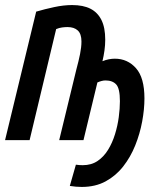

<svg xmlns="http://www.w3.org/2000/svg" viewBox="-54 -554 634 759"><path d="M269 185Q258 185 246 184Q234 183 222 181L246 97Q253 98 259.5 98.5Q266 99 273 99Q307 99 331.5 82.5Q356 66 373 38.5Q390 11 400.5 -23Q411 -57 415.5 -91Q420 -125 420 -154Q420 -204 405.5 -220Q391 -236 363 -236Q356 -236 348 -234Q340 -232 331 -228L276 0H180L248 -280Q257 -313 262.5 -340.5Q268 -368 268 -390Q268 -420 253.5 -433.5Q239 -447 213 -447Q203 -447 191.5 -445.5Q180 -444 168 -439L63 0H-34L89 -508Q123 -518 160.5 -526Q198 -534 231 -534Q275 -534 303.5 -519.5Q332 -505 347 -475Q362 -445 362 -397Q362 -376 359 -354.5Q356 -333 351 -312Q363 -317 375.5 -319.5Q388 -322 400 -322Q450 -322 483.5 -284.5Q517 -247 517 -165Q517 -122 508 -73.5Q499 -25 480.5 21Q462 67 433 104Q404 141 363.5 163Q323 185 269 185Z"/></svg>

Font: Ubuntu Sans Mono Medium
Style: Italic
Weight: 500
Italic angle: -13.5°
Monospace: yes
Designer: Dalton Maag Ltd
Foundry: Dalton Maag Ltd
Version: Version 1.006